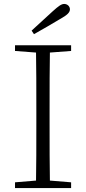

<svg xmlns="http://www.w3.org/2000/svg" viewBox="-20 -952 436 972"><path d="M140 -797 152 -779C197 -804 241 -830 283 -855C321 -876 334 -889 334 -905C334 -920 321 -932 305 -932C291 -932 277 -922 247 -895C214 -865 177 -831 140 -797ZM56 0H340V-29L207 -40H188L56 -29ZM162 0H233C231 -110 231 -221 231 -333V-390C231 -502 231 -614 233 -723H162C164 -613 164 -502 164 -390V-333C164 -221 164 -110 162 0ZM56 -694 188 -684H207L340 -694V-723H56Z"/></svg>

Font: Source Han Serif CN VF
Style: Regular
Weight: 250
Designer: Ryoko NISHIZUKA 西塚涼子 (kana & ideographs); Frank Grießhammer (Latin, Greek & Cyrillic); Wenlong ZHANG 张文龙 (bopomofo); San
Foundry: Adobe
Version: Version 2.002;hotconv 1.1.0;makeotfexe 2.6.0